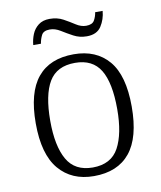

<svg xmlns="http://www.w3.org/2000/svg" viewBox="-82 -785 720 861"><g transform="rotate(-10 278.0 -354.5)"><path d="M277 10Q176 10 118 -58.5Q60 -127 60 -268Q60 -408 116 -476Q172 -544 281 -544Q383 -544 440 -477Q497 -410 497 -268Q497 -127 441 -58.5Q385 10 277 10ZM278 -29Q362 -29 396.5 -92.5Q431 -156 431 -268Q431 -388 395.5 -446.5Q360 -505 280 -505Q197 -505 161.5 -445.5Q126 -386 126 -268Q126 -153 161.5 -91Q197 -29 278 -29ZM354 -613Q321 -613 294 -627.5Q267 -642 243 -657Q219 -672 195 -672Q166 -672 157 -654Q148 -636 145 -616H110Q112 -641 121.5 -664.5Q131 -688 151 -703.5Q171 -719 202 -719Q237 -719 263.5 -704.5Q290 -690 313 -675Q336 -660 359 -660Q387 -660 396.5 -676.5Q406 -693 409 -713H443Q440 -675 420 -644Q400 -613 354 -613Z"/></g></svg>

Font: Noto Serif Hentaigana Light
Style: Regular
Weight: 300
Designer: Kazuhiro Yamada
Foundry: nipponia
Version: Version 1.000; ttfautohint (v1.8.4.7-5d5b)